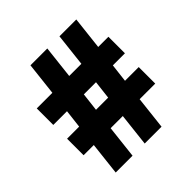

<svg xmlns="http://www.w3.org/2000/svg" viewBox="-194 -892 1044 1044"><g transform="rotate(-45 328.0 -370.0)"><path d="M603.5 -423H510.5L498 -317H603.5V-190H483.5L462 0H332.5L354 -190H260.5L239 0H109.5L131 -190H52.5V-317H145.5L158 -423H52.5V-550H172.5L194 -740H323.5L302 -550H395.5L417 -740H546.5L525 -550H603.5ZM368.5 -317 381 -423H287.5L275 -317Z"/></g></svg>

Font: Encode Sans Semi Expanded
Style: Bold
Weight: 700
Width: 6
Designer: Multiple Designers
Foundry: Impallari Type
Version: Version 2.000